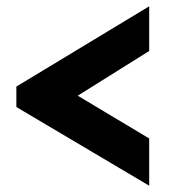

<svg xmlns="http://www.w3.org/2000/svg" viewBox="-20 -563 555 610"><path d="M32 -288 454 -543V-401L227 -259L454 -123V27L32 -223Z"/></svg>

Font: Raleway-v4020
Style: Bold
Weight: 700
Designer: Matt McInerney, Pablo Impallari, Rodrigo Fuenzalida
Foundry: Matt McInerney, Pablo Impallari, Rodrigo Fuenzalida
Version: Version 4.020;PS 004.020;hotconv 1.0.88;makeotf.lib2.5.64775